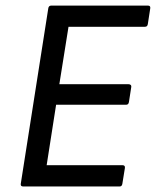

<svg xmlns="http://www.w3.org/2000/svg" viewBox="-20 -675 564 695"><path d="M64 0Q53.7 0 55.2 -9.8L154.8 -645Q156.2 -654.8 166 -654.8H515.1Q525.4 -654.8 523.9 -645L515.1 -587.9Q513.7 -578.1 504.9 -578.1H228L194.8 -370.1H445.8Q450.7 -370.1 453.4 -367.2Q456.1 -364.3 455.1 -359.9L446.8 -306.2Q445.3 -295.9 437 -295.9H183.1L148.9 -77.1H422.9Q433.6 -77.1 432.1 -66.9L422.9 -9.8Q421.4 0 413.1 0Z"/></svg>

Font: Sofia Sans
Style: Italic
Weight: 400
Italic angle: -9°
Designer: Botio Nikoltchev, Ani Petrova
Foundry: lettersoup
Version: Version 4.100